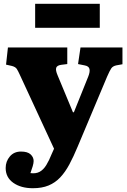

<svg xmlns="http://www.w3.org/2000/svg" viewBox="-20 -766 672 1016"><path d="M154 230Q91 230 50.5 201.5Q10 173 10 123Q10 88 32 62Q54 36 91 36Q126 36 142 51Q158 66 158 86Q158 97 153 114Q148 131 141 150Q170 154 190 143Q210 132 225 107.5Q240 83 253 50L266 21L85 -370Q76 -390 69 -401Q62 -412 43 -417L12 -424L22 -515H336V-427L304 -423Q282 -420 277.5 -407.5Q273 -395 285 -367L366 -172H371L447 -361Q457 -386 453.5 -401Q450 -416 428 -420L393 -427L406 -515H628V-426L595 -420Q577 -416 569 -404.5Q561 -393 547 -361L391 10Q369 63 347 104Q325 145 298.5 173Q272 201 237 215.5Q202 230 154 230ZM166 -619V-746H508V-619Z"/></svg>

Font: Literata ExtraBold
Style: Regular
Weight: 800
Designer: Latin by Veronika Burian and Jose Scaglione. Greek by Irene Vlachou. Cyrillic by Vera Evstafieva.
Foundry: TypeTogether
Version: Version 3.103;gftools[0.9.29]